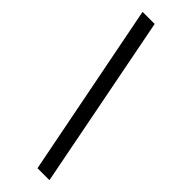

<svg xmlns="http://www.w3.org/2000/svg" viewBox="-277 -736 863 863"><g transform="rotate(45 154.5 -304.5)"><path d="M198 111H274L112 -720H35Z"/></g></svg>

Font: Fixel Variable
Style: Regular
Weight: 100
Width: 3
Designer: AlfaBravo + MacPaw
Foundry: Kyrylo Tkachov, Marchela Mozhyna, Serhii Makarenko, Maria Weinstein, Zakhar Kryvoshyya
Version: Version 1.211